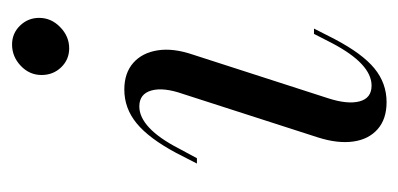

<svg xmlns="http://www.w3.org/2000/svg" viewBox="-192 -461 664 320"><g transform="rotate(-90 140.0 -301.0)"><path d="M129.8 11.3Q101.6 11.3 84.7 -3.6Q67.7 -18.5 64.1 -44.4Q60.5 -70.2 71 -103.2L143.5 -328.2Q154.8 -360.5 149.2 -380.6Q143.5 -400.8 122.6 -400.8Q104.8 -400.8 87.1 -384.3Q69.4 -367.7 52.4 -334.7L36.3 -304.8H27.4L45.2 -339.5Q69.4 -384.7 94.4 -405.2Q119.4 -425.8 150.8 -425.8Q178.2 -425.8 195.2 -410.9Q212.1 -396 216.1 -370.2Q220.2 -344.4 208.9 -311.3L136.3 -86.3Q125.8 -54 131 -33.9Q136.3 -13.7 157.3 -13.7Q193.5 -13.7 228.2 -79.8L243.5 -109.7H252.4L234.7 -75Q210.5 -29 185.9 -8.9Q161.3 11.3 129.8 11.3ZM219.4 -517.7Q200.8 -517.7 187.9 -531Q175 -544.4 175 -563.7Q175 -583.9 190.3 -598.4Q205.6 -612.9 225.8 -612.9Q244.4 -612.9 257.3 -599.6Q270.2 -586.3 270.2 -567.7Q270.2 -547.6 254.8 -532.7Q239.5 -517.7 219.4 -517.7Z"/></g></svg>

Font: Playfair 144pt Light
Style: Italic
Weight: 300
Italic angle: -15.6°
Designer: Claus Eggers Sørensen
Foundry: Claus Eggers Sørensen
Version: Version 2.001;gftools[0.9.30]